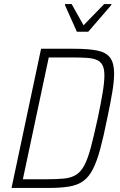

<svg xmlns="http://www.w3.org/2000/svg" viewBox="-20 -929 595 949"><path d="M37 0 183 -688H345Q418 -688 461.5 -679Q505 -670 524.5 -643.5Q544 -617 544 -566Q544 -528 535 -473.5Q526 -419 510 -344Q492 -254 475.5 -193Q459 -132 439.5 -93.5Q420 -55 392 -34.5Q364 -14 322 -7Q280 0 219 0ZM93 -43H208Q261 -43 296.5 -46.5Q332 -50 356 -65Q380 -80 397 -112Q414 -144 429 -200.5Q444 -257 463 -344Q479 -420 487.5 -471.5Q496 -523 496 -556Q496 -588 487 -606Q478 -624 459 -632.5Q440 -641 409.5 -643Q379 -645 336 -645H221ZM360 -772 301 -904 302 -909H334L393 -804L495 -909H531L530 -904L416 -772Z"/></svg>

Font: Saira SemiCondensed ExtraLight
Style: Italic
Weight: 250
Width: 4
Italic angle: -12°
Designer: Hector Gatti with collaboration of the Omnibus-Type team
Foundry: Omnibus-Type
Version: Version 1.101